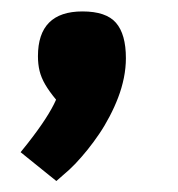

<svg xmlns="http://www.w3.org/2000/svg" viewBox="-20 -156 317 341"><path d="M126.5 -135.7Q168.5 -135.7 186 -115.5Q203.6 -95.2 203.6 -52.7Q203.6 -35.6 200 -17.6Q196.3 0.5 189.9 17.1Q183.6 33.7 174.8 50.5Q166 67.4 156.2 81.8Q146.5 96.2 135.5 109.9Q124.5 123.5 113.8 134.8Q103 146 92.3 154.8L80.1 165.5L67.4 155.3L31.7 126.5L16.6 114.3L28.8 99.1Q66.4 51.3 79.6 21Q67.4 6.3 60.3 -5.9Q53.2 -18.1 50.3 -30Q47.4 -42 47.4 -56.2Q47.4 -135.7 126.5 -135.7Z"/></svg>

Font: Samim WOL
Style: Bold-WOL
Weight: 700
Foundry: DejaVu fonts team - Redesigned by Saber Rastikerdar
Version: Version 4.0.5